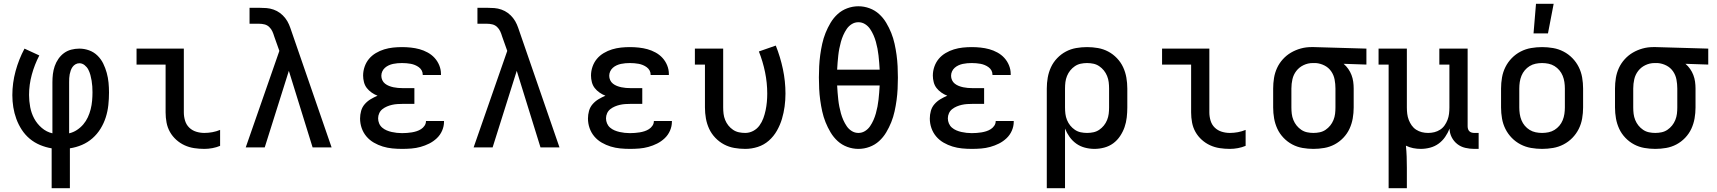

<svg xmlns="http://www.w3.org/2000/svg" viewBox="-20 -776 9040 1011"><path d="M252 215V5Q221 0 191 -12.5Q161 -25 136.5 -45.5Q112 -66 94.5 -93Q77 -120 66 -150Q55 -180 50 -211.5Q45 -243 45 -275Q45 -339 62 -401.5Q79 -464 109 -520L187 -484Q162 -436 147.5 -383Q133 -330 133 -276Q133 -244 139 -212Q145 -180 160 -152Q175 -124 200 -102.5Q225 -81 256 -74V-343Q256 -365 258.5 -386Q261 -407 268 -427.5Q275 -448 287.5 -466Q300 -484 317 -496.5Q334 -509 355 -514.5Q376 -520 398 -520Q424 -520 449 -511Q474 -502 493 -483.5Q512 -465 523.5 -441.5Q535 -418 542 -392.5Q549 -367 551.5 -341Q554 -315 554 -289Q554 -256 550.5 -223Q547 -190 537 -158.5Q527 -127 509.5 -98.5Q492 -70 467 -48Q442 -26 411.5 -13Q381 0 348 5V215ZM344 -74Q366 -79 385 -91.5Q404 -104 418.5 -121Q433 -138 442.5 -158.5Q452 -179 457.5 -201Q463 -223 465 -245.5Q467 -268 467 -290Q467 -306 466 -321Q465 -336 462.5 -351Q460 -366 456 -381Q452 -396 445 -409.5Q438 -423 425.5 -433Q413 -443 398 -443Q387 -443 377.5 -437.5Q368 -432 362 -423.5Q356 -415 352.5 -405Q349 -395 347 -385Q345 -375 344.5 -364.5Q344 -354 344 -343Z M1056 8Q1029 8 1002.5 4Q976 0 952 -11Q928 -22 908 -40Q888 -58 875 -81Q862 -104 857 -130.5Q852 -157 852 -184V-436H699V-520H948V-184Q948 -162 954.5 -140.5Q961 -119 976.5 -104Q992 -89 1013 -82.5Q1034 -76 1056 -76Q1077 -76 1098.5 -80Q1120 -84 1139 -92V-8Q1120 0 1098.5 4Q1077 8 1056 8Z M1374 0H1274L1451 -508L1424 -584Q1420 -598 1414 -611Q1408 -624 1397.5 -634Q1387 -644 1373 -647.5Q1359 -651 1344 -651H1294V-735H1344Q1364 -735 1383 -733.5Q1402 -732 1420.5 -725.5Q1439 -719 1454.5 -707.5Q1470 -696 1482 -680.5Q1494 -665 1501.5 -647.5Q1509 -630 1515 -611L1726 0H1626L1501 -403Z M2097 8Q2071 8 2045.5 5.5Q2020 3 1995.5 -4.5Q1971 -12 1948.5 -25Q1926 -38 1909.5 -57.5Q1893 -77 1884.5 -101.5Q1876 -126 1876 -152Q1876 -172 1881.5 -192Q1887 -212 1900.5 -227.5Q1914 -243 1931.5 -253.5Q1949 -264 1968 -272Q1952 -278 1937 -288.5Q1922 -299 1911.5 -312.5Q1901 -326 1896.5 -343.5Q1892 -361 1892 -378Q1892 -402 1900 -425Q1908 -448 1923 -466Q1938 -484 1959 -496.5Q1980 -509 2003 -516Q2026 -523 2049.5 -525.5Q2073 -528 2097 -528Q2120 -528 2143.5 -525.5Q2167 -523 2189 -517Q2211 -511 2232 -499.5Q2253 -488 2268.5 -471Q2284 -454 2293 -432Q2302 -410 2302 -387V-381H2206V-383Q2206 -395 2200.5 -405Q2195 -415 2185.5 -422Q2176 -429 2165 -433.5Q2154 -438 2143 -440Q2132 -442 2120.5 -443Q2109 -444 2097 -444Q2085 -444 2073 -443Q2061 -442 2049.5 -439.5Q2038 -437 2027 -432Q2016 -427 2007 -419Q1998 -411 1993 -400Q1988 -389 1988 -377Q1988 -365 1993 -354Q1998 -343 2007.5 -335.5Q2017 -328 2028.5 -323.5Q2040 -319 2052 -316.5Q2064 -314 2076 -313Q2088 -312 2100 -312H2162V-229H2100Q2086 -229 2072 -228Q2058 -227 2044.5 -224Q2031 -221 2018 -215.5Q2005 -210 1994 -201.5Q1983 -193 1977 -180Q1971 -167 1971 -153Q1971 -139 1976.5 -126Q1982 -113 1992.5 -104Q2003 -95 2016 -89.5Q2029 -84 2042.5 -81Q2056 -78 2069.5 -76.5Q2083 -75 2097 -75Q2110 -75 2123 -76Q2136 -77 2148.5 -79Q2161 -81 2173.5 -85Q2186 -89 2197 -96Q2208 -103 2215.5 -114Q2223 -125 2223 -138V-139H2318V-135Q2318 -111 2308 -88Q2298 -65 2280 -48Q2262 -31 2240 -20Q2218 -9 2194.5 -2.5Q2171 4 2146.5 6Q2122 8 2097 8Z M2574 0H2474L2651 -508L2624 -584Q2620 -598 2614 -611Q2608 -624 2597.5 -634Q2587 -644 2573 -647.5Q2559 -651 2544 -651H2494V-735H2544Q2564 -735 2583 -733.5Q2602 -732 2620.5 -725.5Q2639 -719 2654.5 -707.5Q2670 -696 2682 -680.5Q2694 -665 2701.5 -647.5Q2709 -630 2715 -611L2926 0H2826L2701 -403Z M3297 8Q3271 8 3245.5 5.5Q3220 3 3195.5 -4.5Q3171 -12 3148.5 -25Q3126 -38 3109.5 -57.5Q3093 -77 3084.5 -101.5Q3076 -126 3076 -152Q3076 -172 3081.5 -192Q3087 -212 3100.5 -227.5Q3114 -243 3131.5 -253.5Q3149 -264 3168 -272Q3152 -278 3137 -288.5Q3122 -299 3111.5 -312.5Q3101 -326 3096.5 -343.5Q3092 -361 3092 -378Q3092 -402 3100 -425Q3108 -448 3123 -466Q3138 -484 3159 -496.5Q3180 -509 3203 -516Q3226 -523 3249.5 -525.5Q3273 -528 3297 -528Q3320 -528 3343.5 -525.5Q3367 -523 3389 -517Q3411 -511 3432 -499.5Q3453 -488 3468.5 -471Q3484 -454 3493 -432Q3502 -410 3502 -387V-381H3406V-383Q3406 -395 3400.5 -405Q3395 -415 3385.5 -422Q3376 -429 3365 -433.5Q3354 -438 3343 -440Q3332 -442 3320.5 -443Q3309 -444 3297 -444Q3285 -444 3273 -443Q3261 -442 3249.5 -439.5Q3238 -437 3227 -432Q3216 -427 3207 -419Q3198 -411 3193 -400Q3188 -389 3188 -377Q3188 -365 3193 -354Q3198 -343 3207.5 -335.5Q3217 -328 3228.5 -323.5Q3240 -319 3252 -316.5Q3264 -314 3276 -313Q3288 -312 3300 -312H3362V-229H3300Q3286 -229 3272 -228Q3258 -227 3244.5 -224Q3231 -221 3218 -215.5Q3205 -210 3194 -201.5Q3183 -193 3177 -180Q3171 -167 3171 -153Q3171 -139 3176.5 -126Q3182 -113 3192.5 -104Q3203 -95 3216 -89.5Q3229 -84 3242.5 -81Q3256 -78 3269.5 -76.5Q3283 -75 3297 -75Q3310 -75 3323 -76Q3336 -77 3348.5 -79Q3361 -81 3373.5 -85Q3386 -89 3397 -96Q3408 -103 3415.5 -114Q3423 -125 3423 -138V-139H3518V-135Q3518 -111 3508 -88Q3498 -65 3480 -48Q3462 -31 3440 -20Q3418 -9 3394.5 -2.5Q3371 4 3346.5 6Q3322 8 3297 8Z M3904 8Q3875 8 3846.5 3Q3818 -2 3792.5 -15.5Q3767 -29 3746.5 -50.5Q3726 -72 3714 -98Q3702 -124 3697 -152.5Q3692 -181 3692 -210V-436H3639V-520H3788V-210Q3788 -193 3790 -176.5Q3792 -160 3798.5 -144Q3805 -128 3815.5 -115Q3826 -102 3840 -92.5Q3854 -83 3870.5 -79.5Q3887 -76 3904 -76Q3926 -76 3946 -86.5Q3966 -97 3979 -115Q3992 -133 3999.5 -153.5Q4007 -174 4011.5 -195.5Q4016 -217 4018 -239Q4020 -261 4020 -283Q4020 -340 4008.5 -396Q3997 -452 3976 -505L4065 -536Q4089 -476 4102.5 -412Q4116 -348 4116 -283Q4116 -249 4111.5 -215.5Q4107 -182 4097.5 -150Q4088 -118 4071 -88Q4054 -58 4028.5 -35.5Q4003 -13 3970.5 -2.5Q3938 8 3904 8Z M4500 8Q4470 8 4441.5 -2.5Q4413 -13 4391 -33Q4369 -53 4353.5 -79Q4338 -105 4327 -132.5Q4316 -160 4309.5 -189.5Q4303 -219 4299 -248.5Q4295 -278 4293.5 -308Q4292 -338 4292 -368Q4292 -397 4293.5 -427Q4295 -457 4299 -486.5Q4303 -516 4309.5 -545.5Q4316 -575 4327 -602.5Q4338 -630 4353.5 -656Q4369 -682 4391 -702Q4413 -722 4441.5 -732.5Q4470 -743 4500 -743Q4530 -743 4558.5 -732.5Q4587 -722 4609 -702Q4631 -682 4646.5 -656Q4662 -630 4673 -602.5Q4684 -575 4690.5 -545.5Q4697 -516 4701 -486.5Q4705 -457 4706.5 -427Q4708 -397 4708 -367Q4708 -338 4706.5 -308Q4705 -278 4701 -248.5Q4697 -219 4690.5 -189.5Q4684 -160 4673 -132.5Q4662 -105 4646.5 -79Q4631 -53 4609 -33Q4587 -13 4558.5 -2.5Q4530 8 4500 8ZM4612 -409Q4611 -428 4609.5 -446.5Q4608 -465 4606 -483.5Q4604 -502 4600.5 -520Q4597 -538 4592 -556Q4587 -574 4579.5 -591Q4572 -608 4561.5 -623.5Q4551 -639 4535 -649Q4519 -659 4500 -659Q4481 -659 4465 -649Q4449 -639 4438.5 -623.5Q4428 -608 4420.5 -591Q4413 -574 4408 -556Q4403 -538 4399.5 -520Q4396 -502 4394 -483.5Q4392 -465 4390.5 -446.5Q4389 -428 4388 -409ZM4500 -76Q4519 -76 4535 -86Q4551 -96 4561.5 -111.5Q4572 -127 4579.5 -144Q4587 -161 4592 -179Q4597 -197 4600.5 -215Q4604 -233 4606 -251.5Q4608 -270 4609.5 -288.5Q4611 -307 4612 -326H4388Q4389 -307 4390.5 -288.5Q4392 -270 4394 -251.5Q4396 -233 4399.5 -215Q4403 -197 4408 -179Q4413 -161 4420.5 -144Q4428 -127 4438.5 -111.5Q4449 -96 4465 -86Q4481 -76 4500 -76Z M5097 8Q5071 8 5045.5 5.5Q5020 3 4995.5 -4.5Q4971 -12 4948.5 -25Q4926 -38 4909.5 -57.5Q4893 -77 4884.5 -101.5Q4876 -126 4876 -152Q4876 -172 4881.5 -192Q4887 -212 4900.5 -227.5Q4914 -243 4931.5 -253.5Q4949 -264 4968 -272Q4952 -278 4937 -288.5Q4922 -299 4911.5 -312.5Q4901 -326 4896.5 -343.5Q4892 -361 4892 -378Q4892 -402 4900 -425Q4908 -448 4923 -466Q4938 -484 4959 -496.5Q4980 -509 5003 -516Q5026 -523 5049.5 -525.5Q5073 -528 5097 -528Q5120 -528 5143.5 -525.5Q5167 -523 5189 -517Q5211 -511 5232 -499.5Q5253 -488 5268.5 -471Q5284 -454 5293 -432Q5302 -410 5302 -387V-381H5206V-383Q5206 -395 5200.5 -405Q5195 -415 5185.5 -422Q5176 -429 5165 -433.5Q5154 -438 5143 -440Q5132 -442 5120.5 -443Q5109 -444 5097 -444Q5085 -444 5073 -443Q5061 -442 5049.5 -439.5Q5038 -437 5027 -432Q5016 -427 5007 -419Q4998 -411 4993 -400Q4988 -389 4988 -377Q4988 -365 4993 -354Q4998 -343 5007.5 -335.5Q5017 -328 5028.5 -323.5Q5040 -319 5052 -316.5Q5064 -314 5076 -313Q5088 -312 5100 -312H5162V-229H5100Q5086 -229 5072 -228Q5058 -227 5044.5 -224Q5031 -221 5018 -215.5Q5005 -210 4994 -201.5Q4983 -193 4977 -180Q4971 -167 4971 -153Q4971 -139 4976.5 -126Q4982 -113 4992.5 -104Q5003 -95 5016 -89.5Q5029 -84 5042.5 -81Q5056 -78 5069.5 -76.5Q5083 -75 5097 -75Q5110 -75 5123 -76Q5136 -77 5148.5 -79Q5161 -81 5173.5 -85Q5186 -89 5197 -96Q5208 -103 5215.5 -114Q5223 -125 5223 -138V-139H5318V-135Q5318 -111 5308 -88Q5298 -65 5280 -48Q5262 -31 5240 -20Q5218 -9 5194.5 -2.5Q5171 4 5146.5 6Q5122 8 5097 8Z M5492 215V-310Q5492 -339 5497 -367.5Q5502 -396 5514 -422Q5526 -448 5546.5 -469.5Q5567 -491 5592.5 -504.5Q5618 -518 5646.5 -523Q5675 -528 5704 -528Q5733 -528 5761.5 -523Q5790 -518 5815.5 -504.5Q5841 -491 5861.5 -469.5Q5882 -448 5894 -422Q5906 -396 5911 -367.5Q5916 -339 5916 -310V-210Q5916 -184 5913 -157.5Q5910 -131 5901.5 -106.5Q5893 -82 5878 -59.5Q5863 -37 5842 -21.5Q5821 -6 5795 1Q5769 8 5743 8Q5718 8 5693 1.5Q5668 -5 5647.5 -19.5Q5627 -34 5612 -55Q5597 -76 5588 -99V215ZM5704 -76Q5721 -76 5737.5 -79.5Q5754 -83 5768 -92.5Q5782 -102 5792.5 -115Q5803 -128 5809.5 -144Q5816 -160 5818 -176.5Q5820 -193 5820 -210V-310Q5820 -327 5818 -343.5Q5816 -360 5809.5 -376Q5803 -392 5792.5 -405Q5782 -418 5768 -427.5Q5754 -437 5737.5 -440.5Q5721 -444 5704 -444Q5687 -444 5670.5 -440.5Q5654 -437 5640 -427.5Q5626 -418 5615.5 -405Q5605 -392 5598.5 -376Q5592 -360 5590 -343.5Q5588 -327 5588 -310V-210Q5588 -193 5590 -176.5Q5592 -160 5598.5 -144Q5605 -128 5615.5 -115Q5626 -102 5640 -92.5Q5654 -83 5670.5 -79.5Q5687 -76 5704 -76Z M6456 8Q6429 8 6402.5 4Q6376 0 6352 -11Q6328 -22 6308 -40Q6288 -58 6275 -81Q6262 -104 6257 -130.5Q6252 -157 6252 -184V-436H6099V-520H6348V-184Q6348 -162 6354.5 -140.5Q6361 -119 6376.5 -104Q6392 -89 6413 -82.5Q6434 -76 6456 -76Q6477 -76 6498.5 -80Q6520 -84 6539 -92V-8Q6520 0 6498.5 4Q6477 8 6456 8Z M6896 8Q6867 8 6838.5 3Q6810 -2 6784.5 -15.5Q6759 -29 6738.5 -50.5Q6718 -72 6706 -98Q6694 -124 6689 -152.5Q6684 -181 6684 -210V-310Q6684 -338 6688.5 -365.5Q6693 -393 6704.5 -418Q6716 -443 6735 -464Q6754 -485 6778 -499Q6802 -513 6829 -520.5Q6856 -528 6884 -528H6900L7175 -520V-436L7055 -440Q7069 -428 7079.5 -413Q7090 -398 7096.5 -381Q7103 -364 7105.5 -346Q7108 -328 7108 -310V-210Q7108 -181 7103 -152.5Q7098 -124 7086 -98Q7074 -72 7053.5 -50.5Q7033 -29 7007.5 -15.5Q6982 -2 6953.5 3Q6925 8 6896 8ZM6896 -76Q6913 -76 6929.5 -79.5Q6946 -83 6960 -92.5Q6974 -102 6984.5 -115Q6995 -128 7001.5 -144Q7008 -160 7010 -176.5Q7012 -193 7012 -210V-310Q7012 -334 7007.5 -357.5Q7003 -381 6989.5 -400.5Q6976 -420 6954.5 -431Q6933 -442 6909 -444H6892Q6867 -444 6844 -433Q6821 -422 6806 -402.5Q6791 -383 6785.5 -359Q6780 -335 6780 -310V-210Q6780 -193 6782 -176.5Q6784 -160 6790.5 -144Q6797 -128 6807.5 -115Q6818 -102 6832 -92.5Q6846 -83 6862.5 -79.5Q6879 -76 6896 -76Z M7292 215V-436H7239V-520H7388V-210Q7388 -193 7390 -176.5Q7392 -160 7398 -144.5Q7404 -129 7413.5 -115.5Q7423 -102 7437 -93Q7451 -84 7467 -80Q7483 -76 7500 -76Q7517 -76 7533 -80Q7549 -84 7563 -93Q7577 -102 7586.5 -115.5Q7596 -129 7602 -144.5Q7608 -160 7610 -176.5Q7612 -193 7612 -210V-436H7559V-520H7708V-111Q7708 -104 7710 -97Q7712 -90 7717 -85Q7722 -80 7729 -78Q7736 -76 7743 -76H7766V8H7743Q7719 8 7695.5 2.5Q7672 -3 7653.5 -17.5Q7635 -32 7624 -53.5Q7613 -75 7613 -99Q7604 -76 7589.5 -55Q7575 -34 7555 -19.5Q7535 -5 7510.5 1.5Q7486 8 7461 8Q7441 8 7421 4Q7401 0 7383 -9Q7386 20 7387 49Q7388 78 7388 107V215Z M8100 8Q8071 8 8042 3Q8013 -2 7987 -15.5Q7961 -29 7940.5 -50Q7920 -71 7907 -97Q7894 -123 7889 -152Q7884 -181 7884 -210V-310Q7884 -339 7889 -368Q7894 -397 7907 -423Q7920 -449 7940.5 -470Q7961 -491 7987 -504.5Q8013 -518 8042 -523Q8071 -528 8100 -528Q8129 -528 8158 -523Q8187 -518 8213 -504.5Q8239 -491 8259.5 -470Q8280 -449 8293 -423Q8306 -397 8311 -368Q8316 -339 8316 -310V-210Q8316 -181 8311 -152Q8306 -123 8293 -97Q8280 -71 8259.5 -50Q8239 -29 8213 -15.5Q8187 -2 8158 3Q8129 8 8100 8ZM8100 -76Q8117 -76 8134 -79.5Q8151 -83 8165.5 -92Q8180 -101 8191 -114Q8202 -127 8208.5 -143Q8215 -159 8217.5 -176Q8220 -193 8220 -210V-310Q8220 -327 8217.5 -344Q8215 -361 8208.5 -377Q8202 -393 8191 -406Q8180 -419 8165.5 -428Q8151 -437 8134 -440.5Q8117 -444 8100 -444Q8083 -444 8066 -440.5Q8049 -437 8034.5 -428Q8020 -419 8009 -406Q7998 -393 7991.5 -377Q7985 -361 7982.5 -344Q7980 -327 7980 -310V-210Q7980 -193 7982.5 -176Q7985 -159 7991.5 -143Q7998 -127 8009 -114Q8020 -101 8034.5 -92Q8049 -83 8066 -79.5Q8083 -76 8100 -76ZM8055 -600 8068 -756H8161L8131 -600Z M8696 8Q8667 8 8638.5 3Q8610 -2 8584.5 -15.5Q8559 -29 8538.5 -50.5Q8518 -72 8506 -98Q8494 -124 8489 -152.5Q8484 -181 8484 -210V-310Q8484 -338 8488.5 -365.5Q8493 -393 8504.5 -418Q8516 -443 8535 -464Q8554 -485 8578 -499Q8602 -513 8629 -520.5Q8656 -528 8684 -528H8700L8975 -520V-436L8855 -440Q8869 -428 8879.5 -413Q8890 -398 8896.5 -381Q8903 -364 8905.5 -346Q8908 -328 8908 -310V-210Q8908 -181 8903 -152.5Q8898 -124 8886 -98Q8874 -72 8853.5 -50.5Q8833 -29 8807.5 -15.5Q8782 -2 8753.5 3Q8725 8 8696 8ZM8696 -76Q8713 -76 8729.5 -79.5Q8746 -83 8760 -92.5Q8774 -102 8784.5 -115Q8795 -128 8801.5 -144Q8808 -160 8810 -176.5Q8812 -193 8812 -210V-310Q8812 -334 8807.5 -357.5Q8803 -381 8789.5 -400.5Q8776 -420 8754.5 -431Q8733 -442 8709 -444H8692Q8667 -444 8644 -433Q8621 -422 8606 -402.5Q8591 -383 8585.5 -359Q8580 -335 8580 -310V-210Q8580 -193 8582 -176.5Q8584 -160 8590.5 -144Q8597 -128 8607.5 -115Q8618 -102 8632 -92.5Q8646 -83 8662.5 -79.5Q8679 -76 8696 -76Z"/></svg>

Font: Iosevka HT Medium Extended
Style: Regular
Weight: 500
Width: 7
Monospace: yes
Designer: Belleve Invis
Foundry: Belleve Invis
Version: Version 32.3.0; ttfautohint (v1.8.4)